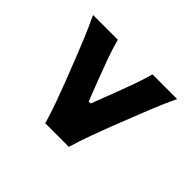

<svg xmlns="http://www.w3.org/2000/svg" viewBox="-125 -718 828 828"><g transform="rotate(-45 289.0 -303.5)"><path d="M527.5 -47Q476 -71.5 427.5 -91.2Q379 -111 336.5 -127.5L241 -165Q199 -181 150.8 -198.8Q102.5 -216.5 51.5 -231.5V-375.5Q102.5 -390 150.8 -407.8Q199 -425.5 241 -441.5L337 -479Q379.5 -495.5 427.8 -515.5Q476 -535.5 527.5 -560V-409Q483 -397 437.2 -380.5Q391.5 -364 346.5 -346.5L250.5 -309.5V-297L346 -260.5Q391 -243 436.8 -226.5Q482.5 -210 527.5 -197.5Z"/></g></svg>

Font: Commissioner Flair
Style: Bold
Weight: 700
Designer: Kostas Bartsokas
Foundry: Kostas Bartsokas
Version: Version 1.000; ttfautohint (v1.8.3)